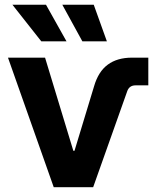

<svg xmlns="http://www.w3.org/2000/svg" viewBox="-20 -779 650 799"><path d="M203.6 0 13.2 -539.1H167.5L285.2 -151.4H290L371.6 -420.4Q389.2 -481 428.5 -510Q467.8 -539.1 529.3 -539.1H597.2V-423.8H543.9Q518.6 -423.8 509.8 -400.4L367.7 0ZM322.8 -606.9 239.3 -759.3H370.1L424.8 -606.9ZM151.9 -606.9 31.7 -759.3H171.4L256.8 -606.9Z"/></svg>

Font: Inter 18pt
Style: Bold
Weight: 700
Designer: Rasmus Andersson
Foundry: rsms
Version: Version 4.001;git-66647c0bb